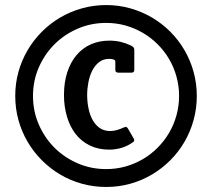

<svg xmlns="http://www.w3.org/2000/svg" viewBox="-20 -722 835 756"><path d="M506.8 -175.8Q511.2 -168 504.9 -163.1Q483.9 -147.5 459.5 -140.1Q435.1 -132.8 410.2 -132.8Q367.2 -132.8 333.7 -149.2Q300.3 -165.5 277.8 -194.3Q255.4 -223.1 243.7 -262.7Q231.9 -302.2 231.9 -348.1Q231.9 -397.9 244.9 -437.5Q257.8 -477.1 281.2 -504.9Q304.7 -532.7 337.6 -547.4Q370.6 -562 410.2 -562Q435.1 -562 455.8 -556.9Q476.6 -551.8 495.1 -543Q502.4 -539.1 505.6 -535.6Q508.8 -532.2 508.8 -525.9V-446.8Q508.8 -436 498 -436H445.8Q434.1 -436 434.1 -446.8V-475.1Q434.1 -481 433.1 -483.6Q432.1 -486.3 426.8 -487.8Q424.3 -488.8 419.4 -489.5Q414.6 -490.2 410.2 -490.2Q386.7 -490.2 370.4 -477.5Q354 -464.8 343.5 -444.3Q333 -423.8 328.1 -398.4Q323.2 -373 323.2 -348.1Q323.2 -321.3 328.4 -295.7Q333.5 -270 344.5 -250Q355.5 -230 372.6 -218Q389.6 -206.1 414.1 -206.1Q427.7 -206.1 441.4 -210.2Q455.1 -214.4 467.8 -220.2Q474.6 -223.6 478 -221.7Q481.4 -219.7 483.9 -215.8ZM754.9 -344.2Q754.9 -294.9 742.2 -249Q729.5 -203.1 706.3 -163.3Q683.1 -123.5 650.4 -90.8Q617.7 -58.1 578.1 -34.7Q538.6 -11.2 492.9 1.5Q447.3 14.2 397.9 14.2Q348.6 14.2 302.7 1.5Q256.8 -11.2 217.3 -34.7Q177.7 -58.1 145 -90.8Q112.3 -123.5 88.9 -163.3Q65.4 -203.1 52.7 -249Q40 -294.9 40 -344.2Q40 -393.6 52.7 -439.2Q65.4 -484.9 88.9 -524.7Q112.3 -564.5 145 -597.2Q177.7 -629.9 217.3 -653.1Q256.8 -676.3 302.7 -689.2Q348.6 -702.1 397.9 -702.1Q447.3 -702.1 492.9 -689.2Q538.6 -676.3 578.1 -653.1Q617.7 -629.9 650.4 -597.2Q683.1 -564.5 706.3 -524.7Q729.5 -484.9 742.2 -439.2Q754.9 -393.6 754.9 -344.2ZM685.1 -344.2Q685.1 -383.8 674.8 -420.7Q664.6 -457.5 645.8 -489.5Q627 -521.5 600.8 -547.6Q574.7 -573.7 542.7 -592.5Q510.7 -611.3 474.1 -621.6Q437.5 -631.8 397.9 -631.8Q338.4 -631.8 285.9 -609.1Q233.4 -586.4 194.3 -547.4Q155.3 -508.3 132.6 -456.1Q109.9 -403.8 109.9 -344.2Q109.9 -284.7 132.6 -232.2Q155.3 -179.7 194.3 -140.6Q233.4 -101.6 285.9 -78.9Q338.4 -56.2 397.9 -56.2Q437.5 -56.2 474.1 -66.4Q510.7 -76.7 542.7 -95.5Q574.7 -114.3 600.8 -140.6Q627 -167 645.8 -199Q664.6 -231 674.8 -267.8Q685.1 -304.7 685.1 -344.2Z"/></svg>

Font: New Telegraph
Style: Bold
Weight: 700
Designer: Frank Baranowski
Foundry: Frank Baranowski
Version: Version 3.001